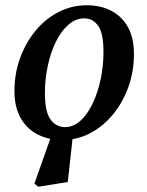

<svg xmlns="http://www.w3.org/2000/svg" viewBox="-20 -519 558 731"><path d="M126 192 111 180 180 -15 259 -16 238 174ZM217 14Q166 14 124.5 -6.5Q83 -27 59 -69Q35 -111 35 -172Q35 -238 56 -296.5Q77 -355 114.5 -401Q152 -447 202.5 -473Q253 -499 311 -499Q363 -499 403.5 -478Q444 -457 467 -416Q490 -375 490 -313Q490 -249 469.5 -190Q449 -131 411.5 -85Q374 -39 324.5 -12.5Q275 14 217 14ZM227 -35Q260 -35 287 -60Q314 -85 333.5 -126.5Q353 -168 363.5 -218.5Q374 -269 374 -321Q374 -392 354 -420.5Q334 -449 301 -449Q268 -449 240.5 -425Q213 -401 193 -360.5Q173 -320 162 -269Q151 -218 151 -164Q151 -93 172.5 -64Q194 -35 227 -35Z"/></svg>

Font: Source Serif 4 18pt SemiBold
Style: Italic
Weight: 600
Italic angle: -12°
Designer: Frank Grießhammer
Foundry: Adobe Systems Incorporated
Version: Version 4.004;hotconv 1.0.116;makeotfexe 2.5.65601